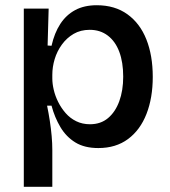

<svg xmlns="http://www.w3.org/2000/svg" viewBox="-20 -553 650 734"><path d="M71 161V-263V-520H166L162 -379L177 -378Q188 -427 210.5 -461.5Q233 -496 267.5 -514.5Q302 -533 350 -533Q419 -533 467 -498.5Q515 -464 539.5 -402.5Q564 -341 564 -259Q564 -179 540 -117.5Q516 -56 469.5 -21.5Q423 13 356 13Q303 13 268 -8.5Q233 -30 211 -67Q189 -104 177 -149H160Q166 -120 170.5 -90.5Q175 -61 177.5 -33Q180 -5 180 21V161ZM324 -78Q365 -78 393 -101.5Q421 -125 436 -166Q451 -207 451 -260Q451 -315 436 -355Q421 -395 392 -417Q363 -439 323 -439Q288 -439 261.5 -423.5Q235 -408 216.5 -382.5Q198 -357 189 -327Q180 -297 180 -267V-253Q180 -233 185.5 -209.5Q191 -186 202.5 -163Q214 -140 231 -120.5Q248 -101 271.5 -89.5Q295 -78 324 -78Z"/></svg>

Font: Bricolage Grotesque 24pt Medium
Style: Regular
Weight: 500
Designer: Mathieu Triay
Foundry: Atelier Triay
Version: Version 1.001;gftools[0.9.33.dev8+g029e19f]